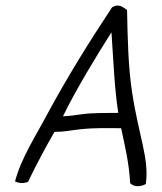

<svg xmlns="http://www.w3.org/2000/svg" viewBox="-20 -630 571 677"><path d="M33 10C47 16 62 18 79 11C103 -40 142 -113 172 -165C207 -165 226 -170 261 -174C318 -180 357 -178 407 -178C422 -109 435 -55 439 16C452 29 473 30 494 19C507 -69 470 -147 446 -303C432 -394 430 -495 428 -595C416 -602 401 -620 375 -604C293 -480 219 -361 147 -228C107 -152 54 -72 33 10ZM202 -220C247 -313 325 -441 373 -516C380 -418 383 -323 397 -232C353 -231 310 -233 267 -227C246 -224 227 -221 202 -220Z"/></svg>

Font: Comica
Style: RgIta
Weight: 400
Designer: Jasper
Foundry: KineticPlasma Fonts/Cannot Into Space Fonts
Version: Version 0.89